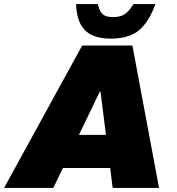

<svg xmlns="http://www.w3.org/2000/svg" viewBox="-56 -924 868 944"><path d="M-36 0 348 -700H595L726 0H498L438 -474H435L206 0ZM217 -98 249 -261H545L513 -98ZM487 -734Q434 -734 397 -751Q360 -768 340 -805.5Q320 -843 318 -904H425Q431 -878 440.5 -864Q450 -850 464.5 -845Q479 -840 500 -840Q521 -840 537.5 -845Q554 -850 569 -864Q584 -878 601 -904H708Q678 -819 629 -776.5Q580 -734 487 -734Z"/></svg>

Font: REM Black
Style: Italic
Weight: 900
Italic angle: -11°
Designer: Octavio Pardo
Foundry: Ashler Design
Version: Version 1.005;gftools[0.9.28]